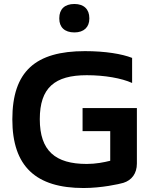

<svg xmlns="http://www.w3.org/2000/svg" viewBox="-20 -936 745 965"><path d="M644 -519V-645C593 -665 509 -679 407 -679C158 -679 42 -577 42 -336C42 -99 161 9 400 9C491 9 580 -11 600 -17C642 -30 668 -64 668 -114V-393H395V-277H534V-128C502 -120 461 -112 416 -112C258 -112 180 -178 180 -337C180 -495 255 -558 416 -558C506 -558 591 -543 644 -519ZM278 -842C278 -800 304 -773 354 -773C402 -773 429 -800 429 -842V-845C429 -889 402 -916 354 -916C304 -916 278 -889 278 -845Z"/></svg>

Font: LT Wave Alt Bold
Style: Regular
Weight: 700
Designer: Daniel Lyons
Version: Version 2.5 (Glyphs App)